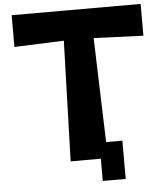

<svg xmlns="http://www.w3.org/2000/svg" viewBox="-63 -904 903 1084"><g transform="rotate(-5 388.5 -361.5)"><path d="M775 -670 494 -681 513 -90H605V127H475V1H304L325 -681L44 -670V-850H775Z"/></g></svg>

Font: OpenDyslexic
Style: Bold
Weight: 800
Designer: Abbie Gonzalez
Version: Version 0.920;hotconv 1.0.109;makeotfexe 2.5.65596